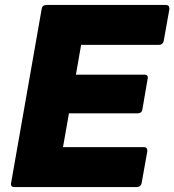

<svg xmlns="http://www.w3.org/2000/svg" viewBox="-20 -754 703 774"><path d="M532 0H37Q24 0 24 -12Q24 -15 148 -718Q150 -733 166 -734H649Q663 -734 663 -718L640 -589Q637 -574 621 -573H307L286 -453H563Q576 -453 576 -441Q576 -438 554 -313Q552 -298 535 -297H258L234 -161H560Q574 -161 574 -145L551 -16Q548 -1 532 0Z"/></svg>

Font: YamahaIndonesia935. App XBold
Style: Italic
Weight: 800
Italic angle: -10°
Designer: Dalton Maag Ltd
Foundry: Dalton Maag Ltd
Version: Version 1.002; January 01, 2024; Regular/Italic